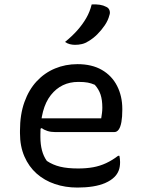

<svg xmlns="http://www.w3.org/2000/svg" viewBox="-20 -833 640 865"><path d="M329 -544Q394 -544 439 -518Q484 -492 507.5 -446Q531 -400 531 -342V-338Q531 -306 527 -283.5Q523 -261 515 -249.5Q507 -238 495 -238H228Q209 -238 193.5 -243Q178 -248 168 -256L150 -246V-300H436Q438 -312 439.5 -324Q441 -336 441 -348Q441 -383 433 -407Q425 -431 407 -451Q391 -458 375 -461Q359 -464 333 -464Q256 -464 209 -404.5Q162 -345 162 -227V-216Q162 -183 169 -156Q176 -129 191 -108Q218 -90 251 -82Q284 -74 332 -74Q369 -74 399.5 -79.5Q430 -85 458 -98Q486 -111 512 -131H518Q519 -125 520 -118.5Q521 -112 521 -103Q521 -80 514.5 -64Q508 -48 496 -36Q480 -20 455 -9Q430 2 398 7Q366 12 329 12Q274 12 227 -4Q180 -20 145 -51Q110 -82 90 -128Q70 -174 70 -233V-244Q70 -317 90 -373Q110 -429 145.5 -467Q181 -505 228 -524.5Q275 -544 329 -544ZM393 -813Q414 -814 430 -811.5Q446 -809 459 -802Q470 -797 473.5 -786Q477 -775 473 -765Q467 -741 452 -719Q437 -697 418.5 -678.5Q400 -660 378 -647Q364 -638 349 -634.5Q334 -631 318 -631Q306 -631 294.5 -634Q283 -637 273 -644Q305 -670 328.5 -696.5Q352 -723 368.5 -751.5Q385 -780 393 -813Z"/></svg>

Font: Recursive Casual
Style: Regular
Weight: 400
Version: Version 1.047